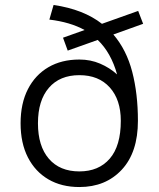

<svg xmlns="http://www.w3.org/2000/svg" viewBox="-20 -742 640 774"><path d="M300 12Q228 12 175 -19Q122 -50 92.5 -107.5Q63 -165 63 -245Q63 -325 92.5 -382.5Q122 -440 175 -471Q228 -502 300 -502Q345 -502 383.5 -485.5Q422 -469 452 -442Q428 -529 374 -581L253 -538L234 -590L321 -621Q263 -653 179 -663L196 -722Q257 -713 305.5 -694Q354 -675 391 -646L537 -698L557 -646L437 -603Q490 -541 513 -452.5Q536 -364 536 -255Q536 -128 471 -58Q406 12 300 12ZM300 -51Q378 -51 422.5 -102.5Q467 -154 467 -255Q467 -340 422.5 -389.5Q378 -439 300 -439Q221 -439 177 -388Q133 -337 133 -245Q133 -153 177 -102Q221 -51 300 -51Z"/></svg>

Font: Geist Mono Light
Style: Regular
Weight: 300
Monospace: yes
Designer: Basement.studio, Andrés Briganti, Mateo Zaragoza
Foundry: Basement.studio, Vercel, Andrés Briganti, Guido Ferreyra, Mateo Zaragoza
Version: Version 1.500; ttfautohint (v1.8.4.7-5d5b)